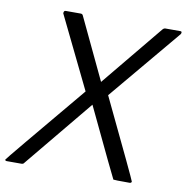

<svg xmlns="http://www.w3.org/2000/svg" viewBox="-102 -813 866 891"><g transform="rotate(10 331.5 -367.0)"><path d="M566 0Q492 0 490 -1.5Q488 -3 334 -327L70 -7Q66 0 57 0H-12Q-20 0 -20 -6Q-20 -9 292 -382L127 -721Q127 -734 136 -734H207Q215 -734 218 -727L355 -438L593 -727Q599 -734 606 -734H676Q683 -734 683 -729Q683 -725 681 -721L398 -383Q576 -12 576 -7Q575 0 566 0Z"/></g></svg>

Font: YamahaIndonesia935. App
Style: Italic
Weight: 400
Italic angle: -10°
Designer: Dalton Maag Ltd
Foundry: Dalton Maag Ltd
Version: Version 1.002; January 01, 2024; Regular/Italic